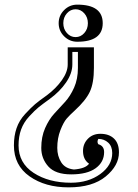

<svg xmlns="http://www.w3.org/2000/svg" viewBox="-20 -774 595 828"><path d="M413 -197Q450 -197 471.5 -176.5Q493 -156 493 -117Q493 -60 436 -13Q379 34 276 34Q175 34 107.5 -13.5Q40 -61 40 -147Q40 -188 51.5 -221.5Q63 -255 88.5 -282.5Q114 -310 131 -324.5Q148 -339 182 -363Q222 -393 247 -428.5Q272 -464 272 -496V-570H385V-481Q385 -416 367.5 -378.5Q350 -341 302 -297Q281 -278 267.5 -262.5Q254 -247 240.5 -212.5Q227 -178 227 -136Q227 -101 244 -74Q261 -47 299 -43Q349 -47 364 -68Q338 -86 338 -123Q338 -154 359 -175.5Q380 -197 413 -197ZM287 -22Q219 -22 188.5 -56Q158 -90 158 -136Q158 -184 174.5 -221.5Q191 -259 214 -284Q237 -309 260 -334Q283 -359 299.5 -396Q316 -433 316 -481V-550H292V-496Q292 -458 265 -418.5Q238 -379 194 -347Q162 -324 146 -311Q130 -298 106 -272Q82 -246 71 -215.5Q60 -185 60 -147Q60 -71 125 -28.5Q190 14 286 14Q361 14 412.5 -23.5Q464 -61 464 -114Q464 -143 446.5 -159Q429 -175 404 -175Q397 -162 404 -152Q429 -145 429 -118Q429 -75 392.5 -48.5Q356 -22 287 -22ZM268.5 -716.5Q253 -699 253 -674Q253 -649 268.5 -631.5Q284 -614 306 -614Q328 -614 343.5 -631.5Q359 -649 359 -674Q359 -699 343.5 -716.5Q328 -734 306 -734Q284 -734 268.5 -716.5ZM313 -594Q280 -594 256.5 -617.5Q233 -641 233 -674Q233 -707 256.5 -730.5Q280 -754 313 -754Q423 -754 423 -674Q423 -594 313 -594Z"/></svg>

Font: Jacques Francois Shadow
Style: Regular
Weight: 400
Designer: Alexei Vanyashin, Nikita Kanarev (i@xarsok.ru)
Foundry: Cyreal (www.cyreal.org)
Version: Version 1.003